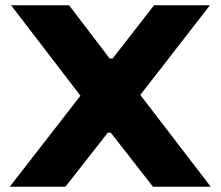

<svg xmlns="http://www.w3.org/2000/svg" viewBox="-20 -708 837 728"><path d="M17 0 285 -345 22 -688H242L396 -486H407L564 -688H776L512 -348L779 0H560L400 -205H389L228 0Z"/></svg>

Font: Saira Expanded
Style: Bold
Weight: 700
Width: 7
Designer: Hector Gatti with collaboration of the Omnibus-Type team
Foundry: Omnibus-Type
Version: Version 1.100; ttfautohint (v1.8.3)